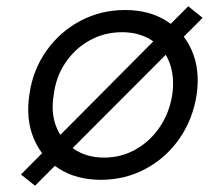

<svg xmlns="http://www.w3.org/2000/svg" viewBox="-20 -565 668 614"><path d="M92 29 47 -7 582 -545 628 -508ZM303 10Q225 10 169.5 -25Q114 -60 88 -122Q62 -184 74 -263Q85 -341 128 -402Q171 -463 236.5 -498Q302 -533 380 -533Q457 -533 512.5 -498Q568 -463 594 -402Q620 -341 609 -263Q597 -184 554 -122Q511 -60 445.5 -25Q380 10 303 10ZM313 -61Q368 -61 414.5 -87.5Q461 -114 491.5 -159.5Q522 -205 531 -263Q539 -321 521.5 -366Q504 -411 464.5 -436.5Q425 -462 370 -462Q315 -462 268 -436.5Q221 -411 190 -365.5Q159 -320 152 -263Q142 -205 160 -159.5Q178 -114 218 -87.5Q258 -61 313 -61Z"/></svg>

Font: Lexend Light
Style: Italic
Weight: 300
Italic angle: -8.13011°
Designer: Bonnie Shaver-Troup, Thomas Jockin
Foundry: Lexend
Version: Version 1.007